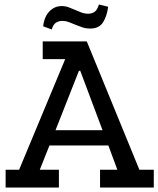

<svg xmlns="http://www.w3.org/2000/svg" viewBox="-20 -834 704 854"><path d="M425 0V-79H502L462 -187H200L157 -79H242V0H5V-79H65L270 -571H170V-650H366L600 -79H664V0ZM337 -519H331L227 -255H436ZM461 -804Q456 -763 438.5 -735Q421 -707 381 -707Q362 -707 346 -712.5Q330 -718 315.5 -724Q301 -730 286.5 -735.5Q272 -741 257 -741Q242 -741 229.5 -733.5Q217 -726 210 -703L172 -717Q173 -730 178 -746Q183 -762 193 -775.5Q203 -789 218.5 -798Q234 -807 255 -807Q271 -807 285.5 -801.5Q300 -796 314 -790Q328 -784 342 -778.5Q356 -773 373 -773Q387 -773 399.5 -780.5Q412 -788 420 -814Z"/></svg>

Font: Zilla Slab Medium
Style: Regular
Weight: 500
Designer: Typotheque.com
Foundry: Typotheque type foundry
Version: Version 1.1; 2017